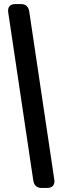

<svg xmlns="http://www.w3.org/2000/svg" viewBox="-20 -830 350 952"><path d="M250 68 249 59 125 -773Q119 -810 83 -810H58Q20 -810 20 -776L21 -767L145 65Q151 102 187 102H212Q250 102 250 68Z"/></svg>

Font: WDXL Lubrifont JP N
Style: Regular
Weight: 400
Designer: [WDXL Lubrifont] Copyright 2020-2022 (c) NightFurySL2001, Skr-ZERO; [ZCOOL QingKe HuangYou] Copyright 2018-2022 (c) The 
Version: Version 2.001;hotconv 1.1.1;makeotfexe 2.6.0